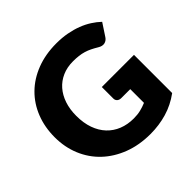

<svg xmlns="http://www.w3.org/2000/svg" viewBox="-186 -911 1093 1093"><g transform="rotate(-45 361.0 -364.0)"><path d="M679.5 -70Q623.5 -29 560.2 -10.5Q497 8 428 8Q338 8 264.2 -20.2Q190.5 -48.5 138 -98.2Q85.5 -148 57 -216.2Q28.5 -284.5 28.5 -364.5Q28.5 -446 55.5 -514.2Q82.5 -582.5 132.8 -632Q183 -681.5 254.2 -709Q325.5 -736.5 413.5 -736.5Q459 -736.5 499 -729Q539 -721.5 572.8 -708.5Q606.5 -695.5 634.5 -677.5Q662.5 -659.5 684.5 -638.5L635.5 -564Q624 -546.5 605.8 -542.5Q587.5 -538.5 566.5 -551.5Q546.5 -563.5 528.8 -572.2Q511 -581 492.5 -586.5Q474 -592 453.5 -594.5Q433 -597 407.5 -597Q360 -597 322 -580.2Q284 -563.5 257.2 -533Q230.5 -502.5 216 -459.8Q201.5 -417 201.5 -364.5Q201.5 -306.5 217.5 -261.5Q233.5 -216.5 262.8 -185.5Q292 -154.5 332.8 -138.2Q373.5 -122 423 -122Q453.5 -122 478.2 -128Q503 -134 526.5 -144V-254.5H454.5Q438.5 -254.5 429.5 -263Q420.5 -271.5 420.5 -284.5V-377.5H679.5V-70Z"/></g></svg>

Font: Lato Black
Style: Regular
Weight: 900
Designer: Lukasz Dziedzic
Foundry: tyPoland Lukasz Dziedzic
Version: Version 2.007; 2014-02-27